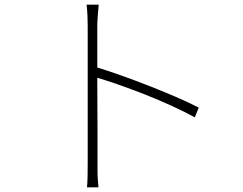

<svg xmlns="http://www.w3.org/2000/svg" viewBox="-20 -781 1040 821"><path d="M355 -83Q355 -93 355 -133.5Q355 -174 355 -233.5Q355 -293 355 -359.5Q355 -426 355 -489Q355 -552 355 -600Q355 -648 355 -669Q355 -686 354 -713Q353 -740 350 -761H402Q400 -741 398 -713Q396 -685 396 -669Q396 -621 396 -561Q396 -501 396 -437.5Q396 -374 396.5 -313.5Q397 -253 397 -203.5Q397 -154 397 -121.5Q397 -89 397 -83Q397 -65 397 -46.5Q397 -28 398.5 -11Q400 6 401 20H352Q354 0 354.5 -28Q355 -56 355 -83ZM388 -495Q437 -480 495 -459.5Q553 -439 613 -415.5Q673 -392 729 -368Q785 -344 830 -321L813 -279Q770 -303 714 -328.5Q658 -354 598.5 -377.5Q539 -401 484 -420Q429 -439 388 -451Z"/></svg>

Font: Noto Sans KR ExtraLight
Style: Regular
Weight: 250
Designer: Ryoko NISHIZUKA  (kana, bopomofo & ideographs); Paul D. Hunt (Latin, Greek & Cyrillic); Sandoll Communications , Soo-you
Foundry: Adobe
Version: Version 2.004-H2;hotconv 1.0.118;makeotfexe 2.5.65603